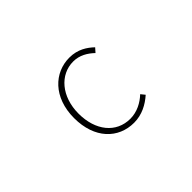

<svg xmlns="http://www.w3.org/2000/svg" viewBox="-77 -841 1155 1155"><g transform="rotate(-45 500.0 -263.5)"><path d="M549 13C617 13 673 -18 717 -57L696 -83C659 -48 608 -20 550 -20C430 -20 351 -118 351 -262C351 -407 438 -507 550 -507C604 -507 646 -481 681 -448L704 -474C669 -507 622 -540 550 -540C423 -540 313 -439 313 -262C313 -88 415 13 549 13Z"/></g></svg>

Font: Harano Aji Gothic ExtraLight
Style: Regular
Weight: 250
Foundry: Masamichi Hosoda
Version: HaranoAjiGothic-ExtraLight version 20230610;ttx 4.39.4